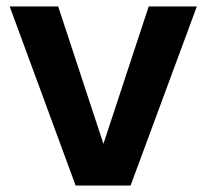

<svg xmlns="http://www.w3.org/2000/svg" viewBox="-20 -574 639 594"><path d="M160 -554 300 -129 440 -554H589L384 0H214L10 -554Z"/></svg>

Font: SVN-Poppins SemiBold
Style: Regular
Weight: 600
Designer: Ninad Kale (Devanagari), Jonny Pinhorn (Latin)
Foundry: Indian Type Foundry
Version: Version 3.002 2017